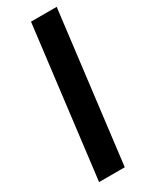

<svg xmlns="http://www.w3.org/2000/svg" viewBox="-187 -739 606 777"><g transform="rotate(-30 116.5 -350.0)"><path d="M147 0H27L113 -700H233Z"/></g></svg>

Font: Kulim Park
Style: Bold Italic
Weight: 700
Italic angle: -8°
Designer: Noponies / Dale Sattler
Foundry: Noponies
Version: Version 1.000; ttfautohint (v1.8.3)